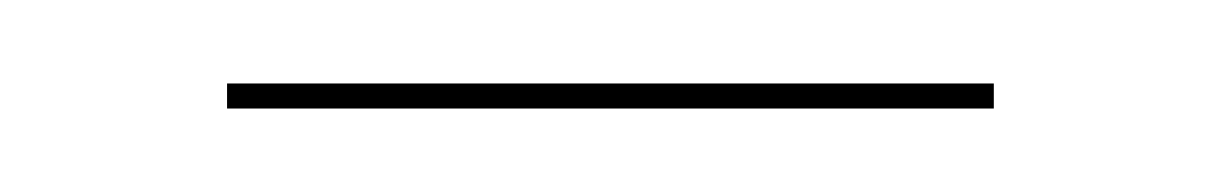

<svg xmlns="http://www.w3.org/2000/svg" viewBox="-20 -335 292 46"><path d="M34.4 -315V-309H218.1V-315Z"/></svg>

Font: Moniqa Black
Style: Regular
Weight: 900
Designer: Rajesh Rajput
Foundry: Rajesh Rajput
Version: Version 1.000